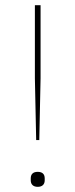

<svg xmlns="http://www.w3.org/2000/svg" viewBox="-20 -718 292 743"><path d="M132 -176 137 -415V-698H115V-415L120 -176ZM126 5C143 5 153 -4 153 -20V-28C153 -44 144 -53 126 -53C108 -53 99 -44 99 -28V-20C99 -4 109 5 126 5Z"/></svg>

Font: IBM Plex Thai Thin
Style: Regular
Weight: 100
Designer: Mike Abbink, Paul van der Laan, Pieter van Rosmalen, Ben Mitchell, Mark Frömberg
Foundry: Bold Monday
Version: Version 1.0